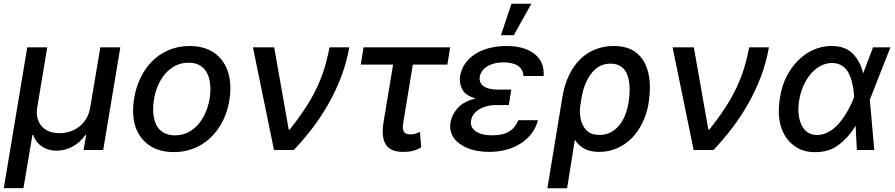

<svg xmlns="http://www.w3.org/2000/svg" viewBox="-28 -797 4757 1020"><path d="M116.8 -545.5H223L169.7 -226.2Q159.8 -167.3 192.5 -127.8Q225.1 -89.5 288.4 -89.5Q319.6 -89.5 347.1 -99.3Q374.6 -109 396.1 -126.8Q417.6 -144.5 432 -169.9Q446.4 -195.3 451.3 -226.2L505 -545.5H611.2L520.2 0H415.8L429.7 -79.9H425.4Q411.6 -59.7 394.4 -44.2Q377.1 -28.8 357.2 -18.1Q337.4 -7.5 315.9 -2Q294.4 3.6 272 3.6Q250.7 3.6 231.2 -2Q211.6 -7.5 195.5 -18.1Q179.3 -28.8 167.3 -44.2Q155.2 -59.7 148.4 -79.9H144.2L96.6 202.4H-7.8Z M684.7 -274.9Q693.9 -332 718 -382.6Q742.2 -433.2 779.7 -471.1Q817.1 -508.9 867.7 -530.7Q918.3 -552.6 980.1 -552.6Q1038.4 -552.6 1082.4 -532Q1126.4 -511.4 1153.9 -473.7Q1181.5 -436.1 1191.2 -383.2Q1201 -330.3 1190.7 -265.6Q1184.7 -227.6 1171.9 -192.3Q1159.1 -157 1139.7 -126.2Q1120.4 -95.5 1095.2 -70.3Q1070 -45.1 1039.2 -27Q1008.5 -8.9 972.3 1.1Q936.1 11 895.2 11Q817.1 11 765.3 -24.9Q712 -61.8 691.4 -124.5Q670.8 -187.1 684.7 -274.9ZM789.4 -172.2Q793.7 -150.9 802.4 -133.5Q811.1 -116.1 824.9 -103.9Q838.8 -91.6 857.8 -84.9Q876.8 -78.1 901.3 -78.1Q942.1 -78.1 973.7 -95.2Q1005.3 -112.2 1028.2 -139.9Q1051.1 -167.6 1065.5 -202.9Q1079.9 -238.3 1085.9 -274.9Q1094.1 -328.1 1085.6 -369.3Q1081.3 -390.6 1072.4 -408Q1063.6 -425.4 1049.9 -437.9Q1036.2 -450.3 1017.4 -457Q998.6 -463.8 974.1 -463.8Q933.2 -463.8 901.5 -446.7Q869.7 -429.7 846.8 -401.6Q823.9 -373.6 809.5 -338.2Q795.1 -302.9 789.4 -266Q781.6 -214.8 789.4 -172.2Z M1428.6 -545.5 1505.7 -109H1511.4Q1546.2 -153.1 1573.2 -191.8Q1600.1 -230.5 1621.1 -266.3Q1642 -302.2 1657.7 -336.1Q1673.3 -370 1685.4 -403.9Q1697.4 -437.9 1706.3 -472.7Q1715.2 -507.5 1722.7 -545.5H1827.4Q1813.9 -467.7 1786.4 -394Q1758.9 -320.3 1720.5 -251.6Q1682.2 -182.9 1634.4 -119.7Q1586.6 -56.5 1532.7 0H1427.6L1315.7 -545.5Z M1903.4 -545.5H2363.6L2348.7 -453.8H2165.1L2114 -143.1Q2110.4 -122.5 2112.9 -110.4Q2115.4 -98.4 2121.6 -92.3Q2127.8 -86.3 2136.7 -84.7Q2145.6 -83.1 2154.8 -83.1Q2169 -83.1 2181.1 -87.4Q2193.2 -91.6 2203.1 -95.9L2209.5 -14.2Q2196.7 -6.7 2184.7 -2Q2172.6 2.8 2160.9 5.5Q2149.1 8.2 2137.4 9.1Q2125.7 9.9 2112.9 9.9Q2081.3 9.9 2058.8 0.9Q2036.2 -8.2 2023.1 -27.2Q2009.9 -46.2 2006.4 -75.8Q2002.8 -105.5 2009.2 -146.3L2060.4 -453.8H1888.5Z M2365.4 -148.1Q2371.8 -185.7 2402 -221.2Q2432.2 -257.5 2498.6 -273.8Q2441.8 -290.5 2426.5 -324.6Q2410.5 -360.1 2416.2 -393.1Q2422.9 -431.1 2444.1 -460.6Q2465.2 -490.1 2497.7 -510.7Q2530.2 -531.2 2572.4 -541.9Q2614.7 -552.6 2663.7 -552.6Q2757.8 -552.6 2811.4 -510.7Q2865.1 -468.8 2860.1 -393.1H2752.5Q2751.8 -427.6 2724.6 -446.6Q2697.4 -465.6 2646.3 -465.6Q2620 -465.6 2598.4 -460Q2576.7 -454.5 2560.4 -444.4Q2544 -434.3 2533.9 -420.3Q2523.8 -406.2 2520.6 -389.2Q2516 -358.3 2540.3 -339.7Q2564.6 -321 2619 -321H2688.2L2675.1 -239H2605.8Q2585.6 -239 2563.9 -234.4Q2542.3 -229.8 2523.6 -219.8Q2505 -209.9 2491.5 -193.9Q2478 -177.9 2474.1 -155.5Q2471.6 -138.5 2478 -124.3Q2484.4 -110.1 2498.8 -99.8Q2513.1 -89.5 2535.3 -83.8Q2557.5 -78.1 2586.3 -78.1Q2643.1 -78.1 2676.1 -98Q2709.2 -117.9 2725.5 -158.4H2829.9Q2820 -119.3 2796.2 -88.1Q2772.4 -56.8 2738.3 -35Q2704.2 -13.1 2661.6 -1.6Q2619 9.9 2571 9.9Q2505 9.9 2456.3 -9.9Q2431.8 -20.2 2413 -34.1Q2394.2 -47.9 2382.3 -65.3Q2370.4 -82.7 2365.9 -103.5Q2361.5 -124.3 2365.4 -148.1ZM2633.2 -610.1 2689.3 -777H2794.7L2701.7 -610.1Z M2880 203.1 2959.9 -282.7Q2971.2 -349.8 2996.3 -400.4Q3021.3 -451 3057 -484.9Q3092.7 -518.8 3137.3 -535.7Q3181.8 -552.6 3231.9 -552.6Q3310 -552.6 3355.1 -514.9Q3377.8 -496.1 3392.9 -469.8Q3408 -443.5 3415.8 -411Q3423.7 -378.6 3424.4 -340.2Q3425.1 -301.8 3419 -258.5L3417.6 -248.6Q3408 -191.8 3384.8 -144.2Q3361.5 -96.6 3327.4 -62.3Q3293.3 -28.1 3249.5 -9.1Q3205.6 9.9 3154.8 9.9Q3107.2 9.9 3076.2 -7.1Q3045.1 -24.1 3025.9 -55L2984.7 203.1ZM3057.5 -162.3Q3061.1 -144.9 3068.9 -130.5Q3076.7 -116.1 3088.1 -104Q3110.8 -80.3 3157 -80.3Q3192.1 -80.3 3218.4 -95Q3244.7 -109.7 3263.5 -133.5Q3282.3 -157.3 3293.9 -187.5Q3305.4 -217.7 3310.7 -248.6L3312.1 -258.5Q3320.3 -315 3314.3 -360.4Q3311.4 -383.2 3304 -401.3Q3296.5 -419.4 3284.4 -432.2Q3272.4 -445 3255.1 -451.9Q3237.9 -458.8 3215.2 -458.8Q3170.1 -458.8 3138.5 -432.5Q3122.5 -419.4 3109.9 -402.2Q3097.3 -384.9 3087.9 -365.1Q3078.5 -345.2 3071.9 -323.3Q3065.3 -301.5 3061.8 -279.1L3054 -230.1Q3052.2 -213.1 3053.1 -196.4Q3054 -179.7 3057.5 -162.3Z M3658 -545.5 3735.1 -109H3740.8Q3775.6 -153.1 3802.6 -191.8Q3829.5 -230.5 3850.5 -266.3Q3871.4 -302.2 3887.1 -336.1Q3902.7 -370 3914.8 -403.9Q3926.8 -437.9 3935.7 -472.7Q3944.6 -507.5 3952.1 -545.5H4056.8Q4043.3 -467.7 4015.8 -394Q3988.3 -320.3 3949.9 -251.6Q3911.6 -182.9 3863.8 -119.7Q3816.1 -56.5 3762.1 0H3657L3545.1 -545.5Z M4115.8 -279.1Q4128.6 -360.8 4168.3 -421.5Q4188.2 -452.1 4212.7 -476.4Q4237.2 -500.7 4265.3 -517.6Q4293.3 -534.4 4324.4 -543.5Q4355.5 -552.6 4388.5 -552.6Q4463.1 -552.6 4502.8 -511.7Q4543 -470.9 4557.2 -407.3H4557.5L4610.1 -545.5H4702.4L4594.5 -271.3L4593 -266.7L4616.5 0H4524.1L4517.4 -129.6Q4498.2 -97.3 4476 -72.4Q4453.8 -47.6 4427.2 -27.3Q4399.1 -6 4367.9 2.7Q4336.6 11.4 4302.2 11.4Q4266.7 11.4 4238.1 2Q4209.5 -7.5 4185.7 -26.6Q4137.4 -65 4119.5 -129.1Q4101.6 -193.2 4115.8 -279.1ZM4230.5 -132.8Q4256 -79.9 4312.9 -79.9Q4331.3 -79.9 4348.4 -85.2Q4365.4 -90.6 4381 -100.1Q4396.7 -109.7 4410.7 -122.7Q4424.7 -135.7 4436.8 -150.9Q4449.2 -166.5 4459.9 -182.9Q4470.5 -199.2 4479.2 -215.2Q4487.9 -231.2 4495 -246.4Q4502.1 -261.7 4507.1 -274.9L4509.2 -280.5V-280.9Q4508.9 -293 4507.5 -307.4Q4506 -321.7 4503.4 -336.8Q4500.7 -351.9 4496.4 -367.2Q4492.2 -382.5 4486.2 -396.3Q4480.1 -410.9 4471.6 -422.9Q4463.1 -435 4451.5 -443.7Q4440 -452.4 4425.4 -457.4Q4410.9 -462.4 4392.8 -462.4Q4361.5 -462.4 4332.9 -447.6Q4304.3 -432.9 4281.2 -406.8Q4258.2 -380.7 4241.7 -344.5Q4225.1 -308.2 4217.7 -265.6Q4204.9 -185.7 4230.5 -132.8Z"/></svg>

Font: Inter P Medium
Style: Italic
Weight: 500
Italic angle: 9.39999°
Designer: Rasmus Andersson
Foundry: rsms
Version: Version 3.018;git-588b23468